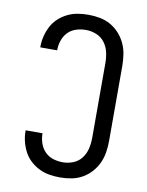

<svg xmlns="http://www.w3.org/2000/svg" viewBox="-85 -804 669 873"><g transform="rotate(10 250.0 -367.5)"><path d="M253 8Q228 8 203.5 4Q179 0 156.5 -11Q134 -22 115.5 -39Q97 -56 85.5 -78Q74 -100 68 -124Q62 -148 62 -173V-176H140V-174Q140 -152 147.5 -130Q155 -108 170.5 -92Q186 -76 208 -69Q230 -62 253 -62Q278 -62 301.5 -71.5Q325 -81 340 -101Q355 -121 360.5 -145.5Q366 -170 366 -195V-540Q366 -565 360.5 -589.5Q355 -614 340 -634Q325 -654 301.5 -663.5Q278 -673 253 -673Q230 -673 208 -666Q186 -659 170.5 -643Q155 -627 147.5 -605Q140 -583 140 -561V-559H62V-562Q62 -587 68 -611Q74 -635 85.5 -657Q97 -679 115.5 -696Q134 -713 156.5 -724Q179 -735 203.5 -739Q228 -743 253 -743Q279 -743 305.5 -738Q332 -733 355 -720Q378 -707 396 -687Q414 -667 425 -643Q436 -619 440 -592.5Q444 -566 444 -540V-195Q444 -169 440 -142.5Q436 -116 425 -92Q414 -68 396 -48Q378 -28 355 -15Q332 -2 305.5 3Q279 8 253 8Z"/></g></svg>

Font: Iosevka www.saffi
Style: Regular
Weight: 400
Monospace: yes
Designer: Belleve Invis
Foundry: Belleve Invis
Version: Version 22.0.2; ttfautohint (v1.8.3)